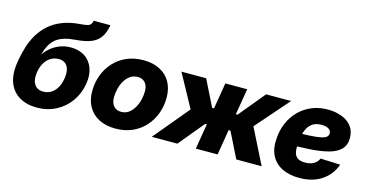

<svg xmlns="http://www.w3.org/2000/svg" viewBox="-76 -1078 2762 1439"><g transform="rotate(15 1305.5 -358.5)"><path d="M258.8 11.7Q179.2 11.7 122.3 -22.2Q65.4 -56.2 41 -121.3Q16.6 -186.5 32.2 -280.8L34.7 -296.4Q43.9 -351.6 60.5 -404.5Q77.1 -457.5 105.2 -504.2Q133.3 -550.8 175 -587.6Q216.8 -624.5 275.4 -647.9Q334 -671.4 413.1 -677.2Q449.2 -679.7 467.5 -684.8Q485.8 -689.9 492.9 -700.2Q500 -710.4 503.4 -727.5H633.3Q623.5 -669.9 599.4 -633.8Q575.2 -597.7 530.3 -578.9Q485.4 -560.1 413.6 -554.7Q362.8 -550.8 326.2 -540.3Q289.6 -529.8 263.4 -510Q237.3 -490.2 219.7 -459.7Q202.1 -429.2 189.5 -384.8H191.4Q210.9 -413.6 240.7 -437.5Q270.5 -461.4 308.6 -475.8Q346.7 -490.2 391.6 -490.2Q455.1 -490.2 499.5 -461.2Q543.9 -432.1 563.7 -379.6Q583.5 -327.1 571.8 -255.9Q558.6 -177.2 515.1 -116.9Q471.7 -56.6 405.8 -22.5Q339.8 11.7 258.8 11.7ZM274.9 -116.2Q306.2 -116.2 332.8 -131.6Q359.4 -147 377.9 -176.8Q396.5 -206.5 403.8 -250Q411.1 -293.5 403.6 -323Q396 -352.5 376 -367.7Q356 -382.8 324.7 -382.8Q293.9 -382.8 266.6 -367.4Q239.3 -352.1 220.2 -322.3Q201.2 -292.5 193.4 -249Q186.5 -206.5 194.3 -176.8Q202.1 -147 222.9 -131.6Q243.7 -116.2 274.9 -116.2Z M868.2 11.2Q793.5 11.2 739.7 -16.8Q686 -44.9 657.5 -95.7Q628.9 -146.5 628.9 -215.3Q628.9 -281.7 650.9 -340.3Q672.9 -398.9 713.9 -443.6Q754.9 -488.3 812.5 -513.4Q870.1 -538.6 941.4 -538.6Q1016.6 -538.6 1070.1 -510.7Q1123.5 -482.9 1152.1 -431.9Q1180.7 -380.9 1180.7 -312Q1180.7 -247.1 1159.4 -189Q1138.2 -130.9 1097.7 -85.7Q1057.1 -40.5 999.3 -14.6Q941.4 11.2 868.2 11.2ZM877 -121.1Q911.6 -121.1 936.8 -139.6Q961.9 -158.2 978.5 -187.5Q995.1 -216.8 1003.2 -250.7Q1011.2 -284.7 1011.2 -315.4Q1011.2 -344.7 1001.5 -365Q991.7 -385.3 974.1 -395.8Q956.5 -406.2 932.6 -406.2Q898.4 -406.2 873 -387.9Q847.7 -369.6 831.1 -340.6Q814.5 -311.5 806.4 -277.6Q798.3 -243.7 798.3 -212.4Q798.3 -168.9 820.1 -145Q841.8 -121.1 877 -121.1Z M1148.9 0 1377 -273.4 1237.3 -529.3H1429.2L1529.8 -326.7H1544.4L1578.1 -529.3H1747.6L1713.9 -326.7H1727.1L1894.5 -529.3H2088.4L1864.3 -273.4L2001.5 0H1804.7L1706.5 -197.3H1692.4L1659.7 0H1490.7L1523.4 -197.3H1510.7L1347.7 0Z M2294.4 11.7Q2216.8 11.7 2160.9 -16.1Q2105 -43.9 2077.1 -98.1Q2049.3 -152.3 2055.7 -231Q2060.1 -297.4 2084.7 -353.5Q2109.4 -409.7 2151.4 -451.4Q2193.4 -493.2 2249.5 -516.1Q2305.7 -539.1 2372.6 -539.1Q2432.1 -539.1 2480.7 -520.5Q2529.3 -502 2557.6 -465.6Q2585.9 -429.2 2585.9 -375Q2585.9 -319.3 2553.5 -286.4Q2521 -253.4 2459.7 -237.3Q2398.4 -221.2 2310.8 -216.1Q2223.1 -210.9 2112.3 -210.9L2128.9 -311.5Q2224.1 -311.5 2283.4 -314.5Q2342.8 -317.4 2374.8 -324.2Q2406.7 -331.1 2418.7 -342.3Q2430.7 -353.5 2430.7 -369.1Q2430.7 -391.1 2410.9 -403.6Q2391.1 -416 2355 -416Q2312 -416 2285.9 -397.7Q2259.8 -379.4 2245.8 -350.1Q2231.9 -320.8 2226.6 -287.8Q2221.2 -254.9 2219.7 -226.1Q2217.3 -192.4 2222.9 -166.5Q2228.5 -140.6 2248.5 -125.7Q2268.6 -110.8 2308.1 -110.8Q2349.1 -110.8 2376 -127Q2402.8 -143.1 2413.1 -169.9L2566.9 -163.6Q2540 -84.5 2470 -36.4Q2399.9 11.7 2294.4 11.7Z"/></g></svg>

Font: Inter 24pt ExtraBold
Style: Italic
Weight: 800
Italic angle: -9.3988°
Designer: Rasmus Andersson
Foundry: rsms
Version: Version 4.001;git-66647c0bb